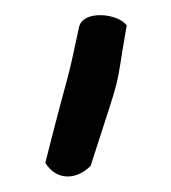

<svg xmlns="http://www.w3.org/2000/svg" viewBox="-20 -688 223 250"><path d="M39 -476C53 -453 79 -453 98 -472C142 -609 128 -558 145 -655C133 -671 88 -675 83 -653C64 -564 75 -618 39 -476Z"/></svg>

Font: Comica
Style: Rg
Weight: 400
Designer: Jasper
Foundry: KineticPlasma Fonts/Cannot Into Space Fonts
Version: Version 0.89